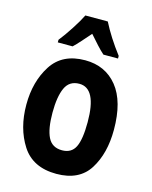

<svg xmlns="http://www.w3.org/2000/svg" viewBox="-116 -842 733 927"><g transform="rotate(15 250.0 -378.5)"><path d="M173 -606Q188 -620 207.5 -642Q227 -664 249 -689Q271 -664 290 -643Q309 -622 327 -606H400V-619Q342 -695 306 -766H194Q180 -737 151.5 -693Q123 -649 99 -619V-606ZM470 -268Q470 -410 410.5 -483.5Q351 -557 250 -557Q136 -557 83 -474.5Q30 -392 30 -277Q30 -159 84 -75Q138 9 256 9Q370 9 420 -70.5Q470 -150 470 -268ZM162 -272Q162 -352 182 -396Q202 -440 252 -440Q338 -440 338 -271Q338 -185 319 -146.5Q300 -108 253 -108Q203 -108 182.5 -149.5Q162 -191 162 -272Z"/></g></svg>

Font: Noto Sans Mono UI Condensed
Style: Bold
Weight: 700
Width: 3
Designer: Monotype Design team
Foundry: Monotype Imaging Inc.
Version: 1.000